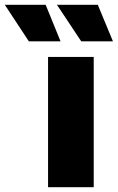

<svg xmlns="http://www.w3.org/2000/svg" viewBox="-139 -779 490 799"><path d="M61 0V-542H251V0ZM199 -607 98 -759H268L331 -607ZM-19 -607 -119 -759H51L113 -607Z"/></svg>

Font: MOST Montserrat ExtraBold
Style: Regular
Weight: 800
Designer: Julieta Ulanovsky
Foundry: Julieta Ulanovsky
Version: Version 8.000;March 11, 2024;FontCreator 15.0.0.2926 64-bit